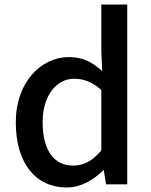

<svg xmlns="http://www.w3.org/2000/svg" viewBox="-20 -817 670 851"><path d="M276 14C339 14 396 -20 437 -62H440L450 0H544V-797H429V-593L433 -502C389 -541 349 -564 285 -564C163 -564 50 -454 50 -275C50 -92 139 14 276 14ZM304 -83C218 -83 169 -152 169 -276C169 -395 232 -468 308 -468C349 -468 388 -455 429 -418V-150C389 -103 350 -83 304 -83Z"/></svg>

Font: Noto Sans TC Medium
Style: Regular
Weight: 500
Designer: Ryoko NISHIZUKA 西塚涼子 (kana, bopomofo & ideographs); Paul D. Hunt (Latin, Greek & Cyrillic); Sandoll Communications 산돌커뮤니
Foundry: Adobe
Version: Version 2.004;hotconv 1.0.118;makeotfexe 2.5.65603